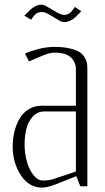

<svg xmlns="http://www.w3.org/2000/svg" viewBox="-20 -810 457 835"><path d="M217.8 -732.4 192.4 -747.6Q174.3 -757.8 162.6 -757.8Q153.3 -757.8 145.8 -755.1Q138.2 -752.4 131.6 -745.4Q125 -738.3 123 -735.6Q121.1 -732.9 115.2 -724.1L85.9 -742.2L111.3 -767.1Q136.2 -789.6 160.2 -789.6Q165.5 -789.6 170.7 -787.8Q175.8 -786.1 179 -784.4Q182.1 -782.7 190.2 -777.8Q198.2 -772.9 202.6 -770.5L228 -755.9Q247.6 -745.1 258.3 -745.1Q262.7 -745.1 266.4 -745.8Q270 -746.6 273.7 -748.3Q277.3 -750 280 -751.2Q282.7 -752.4 285.9 -755.4Q289.1 -758.3 290.8 -760Q292.5 -761.7 295.4 -765.4Q298.3 -769 299.1 -770.3Q299.8 -771.5 302.5 -775.4Q305.2 -779.3 305.7 -779.8L333.5 -761.2L308.6 -735.8Q284.2 -713.9 259.8 -713.9Q256.3 -713.9 252.9 -714.6Q249.5 -715.3 247.3 -715.8Q245.1 -716.3 240.7 -718.8Q236.3 -721.2 234.6 -722.2Q232.9 -723.1 226.8 -727.1Q220.7 -731 217.8 -732.4ZM359.9 0H329.1L312 -43.9L220.7 -7.8Q186 5.9 163.1 5.9Q106 5.9 70.6 -48.1Q35.2 -102.1 35.2 -173.3Q35.2 -207.5 43 -238.5Q50.8 -269.5 65.4 -294.7Q80.1 -319.8 104.7 -335Q129.4 -350.1 160.2 -350.1H310.1V-508.8Q310.1 -539.6 288.3 -560.3Q266.6 -581.1 217.3 -581.1Q196.3 -581.1 164.6 -567.9L106 -543L88.9 -577.1Q109.4 -586.9 145.3 -596.4Q181.2 -606 217.3 -606Q255.9 -606 283.4 -599.4Q311 -592.8 325.4 -583.7Q339.8 -574.7 348.1 -560.3Q356.4 -545.9 358.2 -535.2Q359.9 -524.4 359.9 -509.8ZM310.1 -64V-325.2H172.4Q143.1 -325.2 123.3 -304Q103.5 -282.7 95.2 -251.2Q86.9 -219.7 86.9 -181.2Q86.9 -142.6 97.2 -106.7Q107.4 -70.8 126 -47.9Q144.5 -24.9 166.5 -24.9Q190.9 -24.9 209 -30.3Z"/></svg>

Font: Reswysokr
Style: Regular
Weight: 500
Version: Version 0.984